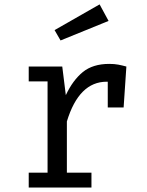

<svg xmlns="http://www.w3.org/2000/svg" viewBox="-20 -837 655 857"><path d="M108.2 0V-66.2H192.3V-473.8H108.2V-540H257.9L273.8 -412.3Q305.1 -479 349.7 -515.4Q394.4 -551.8 467.7 -551.8Q490.3 -551.8 507.9 -548.5Q525.6 -545.1 544.1 -540L531.8 -357.4H461V-472.3Q459 -472.3 456.4 -472.3Q332.3 -472.3 278.5 -294.9V-66.2H388.2V0ZM424.6 -817.4 464.6 -743.6 250.3 -656.4 223.6 -702.6Z"/></svg>

Font: FiraCode Nerd Font
Style: Regular
Weight: 400
Designer: Carrois Corporate, Edenspiekermann AG, Nikita Prokopov
Foundry: Carrois Corporate, Edenspiekermann AG, Nikita Prokopov
Version: Version 6.002;Nerd Fonts 2.1.0